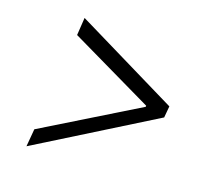

<svg xmlns="http://www.w3.org/2000/svg" viewBox="-81 -647 815 725"><g transform="rotate(15 326.0 -284.5)"><path d="M552.6 -261.4 78.5 -21.7 90.6 -91.3 475.1 -282.3 475.5 -286.6 154.5 -476.9 165.1 -546.5 560.7 -306.8Z"/></g></svg>

Font: Inter Light  BETA
Style: Italic
Weight: 300
Italic angle: 9.39999°
Designer: Rasmus Andersson
Foundry: rsms
Version: Version 3.011;git-f93a4a705